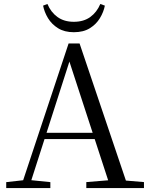

<svg xmlns="http://www.w3.org/2000/svg" viewBox="-20 -955 758 975"><path d="M198.8 -926.4 220.9 -934.8Q238.2 -893 271.8 -868.7Q305.4 -844.3 354.8 -844.3Q405 -844.3 438.5 -868.7Q471.9 -893 489.4 -934.8L512.5 -926.4Q506.1 -893.7 487.3 -862.7Q468.6 -831.8 436.1 -811.6Q403.7 -791.4 354.8 -791.4Q307.5 -791.4 275 -811.6Q242.5 -831.8 223.8 -862.7Q205.1 -893.7 198.8 -926.4ZM11.6 0V-30.1L110.1 -41.1H127.5L235.7 -30.1V0ZM84.4 0 328.3 -734.2H384.1L632.2 0H542.1L321.9 -674.6H342.1L338.3 -660.6L126.3 0ZM192.4 -248.8 195.9 -280.7H500.1L503.6 -248.8ZM418.3 0V-30.3L551.9 -41.3H580.7L711.1 -30.3V0Z"/></svg>

Font: Noto Serif SC ExtraLight
Style: Regular
Weight: 200
Designer: Ryoko NISHIZUKA 西塚涼子 (kana & ideographs); Frank Grießhammer (Latin, Greek & Cyrillic); Wenlong ZHANG 张文龙 (bopomofo); San
Foundry: Adobe
Version: Version 2.002-H1;hotconv 1.1.0;makeotfexe 2.6.0